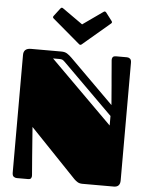

<svg xmlns="http://www.w3.org/2000/svg" viewBox="-61 -986 796 1036"><g transform="rotate(5 337.0 -468.5)"><path d="M605 -701.2Q614.3 -701.2 621.6 -695.3Q628.9 -689.5 628.9 -672.9V-36.1Q628.9 0 594.7 0H425.3Q409.2 0 398.7 -6.3Q388.2 -12.7 379.9 -21L129.9 -282.2Q134.3 -218.8 138.7 -165.5Q140.1 -142.6 142.1 -120.1Q144 -97.7 145.5 -78.1Q147 -58.6 148.2 -43.9Q149.4 -29.3 149.9 -22.9Q150.9 -14.6 147.2 -7.3Q143.6 0 130.4 0H68.8Q60.1 0 52.5 -5.6Q44.9 -11.2 44.9 -27.8V-665Q44.9 -701.2 85 -701.2H250Q268.6 -701.2 281 -693.4Q293.5 -685.5 306.2 -672.9L543.9 -437Q539.1 -495.1 535.2 -544.4Q533.2 -565.4 531.5 -586.4Q529.8 -607.4 528.3 -625.7Q526.9 -644 525.6 -657.7Q524.4 -671.4 523.9 -678.2Q522.9 -686 527.1 -693.6Q531.2 -701.2 546.4 -701.2ZM272.5 -647Q263.7 -655.8 258.1 -658Q252.4 -660.2 242.7 -660.2H208L543.9 -326.2V-377.9ZM457.5 -934.1Q459.5 -935.1 460.9 -936Q462.4 -937 463.9 -937Q468.3 -937 472.2 -932.1L504.9 -889.2Q507.8 -885.3 507.8 -882.3Q507.8 -878.4 503.4 -875L355 -749Q353.5 -748 352.1 -747.1Q350.6 -746.1 348.1 -746.1Q345.7 -746.1 344.2 -747.1Q342.8 -748 341.3 -749L192.9 -875Q188.5 -878.4 188.5 -882.3Q188.5 -885.3 191.4 -889.2L224.1 -932.1Q226.6 -935.1 228.3 -936Q230 -937 232.4 -937Q233.9 -937 235.4 -936Q236.8 -935.1 238.8 -934.1L348.1 -856.9Z"/></g></svg>

Font: Fascinate Inline
Style: Regular
Weight: 900
Designer: Astigmatic (AOETI)
Foundry: Astigmatic (AOETI)
Version: Version 1.000